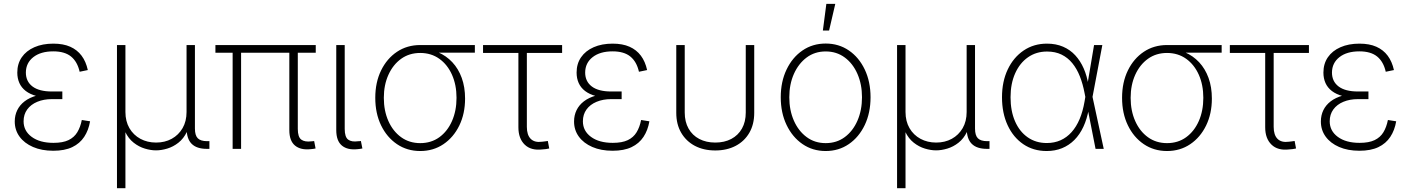

<svg xmlns="http://www.w3.org/2000/svg" viewBox="-20 -773 7325 997"><path d="M256.8 9.8Q196.3 9.8 151.4 -9.8Q106.4 -29.3 81.5 -63.5Q56.6 -97.7 56.6 -142.1Q56.6 -174.3 69.6 -200.9Q82.5 -227.5 107.7 -246.8Q132.8 -266.1 169.9 -276.6Q207 -287.1 255.4 -287.1H303.7V-258.3H249Q207 -258.3 173.6 -244.4Q140.1 -230.5 121.3 -204.6Q102.5 -178.7 102.5 -143.1Q102.5 -93.3 144.5 -62.3Q186.5 -31.2 257.8 -31.2Q306.2 -31.2 335.7 -45.4Q365.2 -59.6 381.3 -86.2Q397.5 -112.8 404.8 -149.9L447.8 -143.1Q439.9 -96.7 417.2 -62.3Q394.5 -27.8 355.2 -9Q315.9 9.8 256.8 9.8ZM255.4 -264.6Q206.5 -264.6 171.4 -273.9Q136.2 -283.2 113.8 -300.5Q91.3 -317.9 80.6 -342Q69.8 -366.2 69.8 -396Q69.8 -441.9 93 -475.6Q116.2 -509.3 158.4 -527.8Q200.7 -546.4 256.8 -546.4Q308.6 -546.4 344.7 -530.3Q380.9 -514.2 403.6 -483.9Q426.3 -453.6 436 -409.2L393.6 -400.4Q381.8 -452.6 348.9 -479.5Q315.9 -506.3 256.8 -506.3Q191.4 -506.3 153.1 -476.3Q114.7 -446.3 114.3 -396.5Q114.3 -350.1 148.7 -324Q183.1 -297.9 249.5 -297.9H303.7V-264.6Z M587.4 204.1V-539.1H631.3V-191.4Q631.3 -143.1 652.1 -107.4Q672.9 -71.8 709 -52.2Q745.1 -32.7 790.5 -32.7Q835.9 -32.7 871.6 -52.2Q907.2 -71.8 928 -107.4Q948.7 -143.1 948.7 -191.4V-539.1H992.2V-105.5Q992.2 -69.8 1007.1 -54.9Q1022 -40 1055.2 -40H1067.4V0H1054.2Q1001.5 0 975.3 -26.1Q949.2 -52.2 949.2 -105V-176.8H967.8Q967.8 -124.5 950.7 -88.9Q933.6 -53.2 906.5 -32Q879.4 -10.7 848.6 -1.5Q817.9 7.8 790 7.8Q762.7 7.8 731.9 -1.5Q701.2 -10.7 674.1 -32Q647 -53.2 629.9 -88.9Q612.8 -124.5 612.8 -176.8H631.3V204.1Z M1593.8 1.5Q1541.5 7.3 1512 -17.1Q1482.4 -41.5 1482.4 -97.2V-522.5H1526.4V-103.5Q1526.4 -61.5 1544.4 -48.1Q1562.5 -34.7 1597.2 -39.1Q1603 -39.6 1605.2 -39.8Q1607.4 -40 1611.3 -40.5L1618.7 -2Q1614.3 -1 1607.7 0Q1601.1 1 1593.8 1.5ZM1188 0V-522.5H1231.9V0ZM1098.6 -499V-539.1H1619.6V-499Z M1837.4 1.5Q1784.7 7.3 1755.4 -17.1Q1726.1 -41.5 1726.1 -97.2V-539.1H1770V-103.5Q1770 -61.5 1787.8 -48.1Q1805.7 -34.7 1839.8 -39.6Q1845.7 -40 1847.9 -40Q1850.1 -40 1854 -41L1861.8 -2Q1856.9 -1 1850.6 0Q1844.2 1 1837.4 1.5Z M2162.1 11.2Q2094.2 11.2 2041.5 -24.4Q1988.8 -60.1 1958.7 -122.3Q1928.7 -184.6 1928.7 -265.1Q1928.7 -345.7 1959 -407.5Q1989.3 -469.2 2041.7 -504.2Q2094.2 -539.1 2162.1 -539.1H2445.8V-499.5H2224.1L2162.1 -498Q2105.5 -498 2063.2 -467.8Q2021 -437.5 1997.1 -384.8Q1973.1 -332 1973.1 -265.1Q1973.1 -197.8 1996.8 -144.5Q2020.5 -91.3 2063 -60.5Q2105.5 -29.8 2162.1 -29.8Q2219.2 -29.8 2261.5 -60.5Q2303.7 -91.3 2327.1 -144.5Q2350.6 -197.8 2350.6 -265.1Q2350.6 -332 2327.1 -384.8Q2303.7 -437.5 2261.2 -467.8Q2218.8 -498 2162.1 -498V-519.5Q2212.4 -519.5 2254.9 -501.5Q2297.4 -483.4 2328.9 -449.7Q2360.4 -416 2377.7 -368.4Q2395 -320.8 2395 -261.2Q2395 -182.6 2365 -121.1Q2335 -59.6 2282.5 -24.2Q2230 11.2 2162.1 11.2Z M2795.9 2.9Q2737.3 9.8 2704.6 -22Q2671.9 -53.7 2671.9 -111.8V-498H2488.3V-539.1H2898.9V-498H2715.8V-114.3Q2715.8 -71.8 2736.1 -51.8Q2756.3 -31.7 2794.9 -37.1Q2801.8 -37.6 2809.6 -38.8Q2817.4 -40 2824.7 -41L2832 -2Q2824.2 0 2814.7 1.2Q2805.2 2.4 2795.9 2.9Z M3161.1 9.8Q3100.6 9.8 3055.7 -9.8Q3010.7 -29.3 2985.8 -63.5Q2960.9 -97.7 2960.9 -142.1Q2960.9 -174.3 2973.9 -200.9Q2986.8 -227.5 3012 -246.8Q3037.1 -266.1 3074.2 -276.6Q3111.3 -287.1 3159.7 -287.1H3208V-258.3H3153.3Q3111.3 -258.3 3077.9 -244.4Q3044.4 -230.5 3025.6 -204.6Q3006.8 -178.7 3006.8 -143.1Q3006.8 -93.3 3048.8 -62.3Q3090.8 -31.2 3162.1 -31.2Q3210.4 -31.2 3240 -45.4Q3269.5 -59.6 3285.6 -86.2Q3301.8 -112.8 3309.1 -149.9L3352.1 -143.1Q3344.2 -96.7 3321.5 -62.3Q3298.8 -27.8 3259.5 -9Q3220.2 9.8 3161.1 9.8ZM3159.7 -264.6Q3110.8 -264.6 3075.7 -273.9Q3040.5 -283.2 3018.1 -300.5Q2995.6 -317.9 2984.9 -342Q2974.1 -366.2 2974.1 -396Q2974.1 -441.9 2997.3 -475.6Q3020.5 -509.3 3062.7 -527.8Q3105 -546.4 3161.1 -546.4Q3212.9 -546.4 3249 -530.3Q3285.2 -514.2 3307.9 -483.9Q3330.6 -453.6 3340.3 -409.2L3297.9 -400.4Q3286.1 -452.6 3253.2 -479.5Q3220.2 -506.3 3161.1 -506.3Q3095.7 -506.3 3057.4 -476.3Q3019 -446.3 3018.6 -396.5Q3018.6 -350.1 3053 -324Q3087.4 -297.9 3153.8 -297.9H3208V-264.6Z M3694.3 8.3Q3633.8 8.3 3588.4 -15.6Q3543 -39.6 3517.3 -83.5Q3491.7 -127.4 3491.7 -187V-539.1H3535.6V-188.5Q3535.6 -140.6 3555.4 -105.5Q3575.2 -70.3 3611.1 -51.5Q3647 -32.7 3694.3 -32.7Q3741.7 -32.7 3777.3 -51.5Q3813 -70.3 3832.8 -105.5Q3852.5 -140.6 3852.5 -188.5V-539.1H3896.5V-187Q3896.5 -127.4 3871.1 -83.5Q3845.7 -39.6 3800 -15.6Q3754.4 8.3 3694.3 8.3Z M4267.6 11.2Q4199.7 11.2 4147.2 -24.9Q4094.7 -61 4064.5 -124Q4034.2 -187 4034.2 -268.1Q4034.2 -349.1 4064.5 -412.1Q4094.7 -475.1 4147.2 -511Q4199.7 -546.9 4267.6 -546.9Q4335.4 -546.9 4387.9 -511Q4440.4 -475.1 4470.5 -411.9Q4500.5 -348.6 4500.5 -268.1Q4500.5 -187 4470.5 -124Q4440.4 -61 4387.9 -24.9Q4335.4 11.2 4267.6 11.2ZM4267.6 -29.8Q4324.7 -29.8 4366.9 -61.3Q4409.2 -92.8 4432.6 -146.7Q4456.1 -200.7 4456.1 -268.1Q4456.1 -335 4432.6 -388.9Q4409.2 -442.9 4366.7 -474.4Q4324.2 -505.9 4267.6 -505.9Q4210.9 -505.9 4168.7 -474.4Q4126.5 -442.9 4102.5 -389.2Q4078.6 -335.4 4078.6 -268.1Q4078.6 -200.7 4102.3 -146.7Q4126 -92.8 4168.5 -61.3Q4210.9 -29.8 4267.6 -29.8ZM4252.9 -614.3 4271 -752.9H4317.4L4285.2 -614.3Z M4638.2 204.1V-539.1H4682.1V-191.4Q4682.1 -143.1 4702.9 -107.4Q4723.6 -71.8 4759.8 -52.2Q4795.9 -32.7 4841.3 -32.7Q4886.7 -32.7 4922.4 -52.2Q4958 -71.8 4978.8 -107.4Q4999.5 -143.1 4999.5 -191.4V-539.1H5043V-105.5Q5043 -69.8 5057.9 -54.9Q5072.8 -40 5106 -40H5118.2V0H5105Q5052.2 0 5026.1 -26.1Q5000 -52.2 5000 -105V-176.8H5018.6Q5018.6 -124.5 5001.5 -88.9Q4984.4 -53.2 4957.3 -32Q4930.2 -10.7 4899.4 -1.5Q4868.7 7.8 4840.8 7.8Q4813.5 7.8 4782.7 -1.5Q4752 -10.7 4724.9 -32Q4697.8 -53.2 4680.7 -88.9Q4663.6 -124.5 4663.6 -176.8H4682.1V204.1Z M5415 11.2Q5345.7 11.2 5293.5 -24.4Q5241.2 -60.1 5212.2 -123Q5183.1 -186 5183.1 -268.1Q5183.1 -349.6 5212.9 -412.4Q5242.7 -475.1 5295.4 -510.7Q5348.1 -546.4 5416.5 -546.4Q5463.4 -546.4 5500.2 -530.5Q5537.1 -514.6 5563.7 -485.6Q5590.3 -456.5 5607.4 -417.5Q5624.5 -378.4 5631.8 -332H5646.5L5652.8 -271.5L5711.4 0H5668.9L5611.8 -290Q5603 -336.9 5587.4 -376.5Q5571.8 -416 5548.3 -444.8Q5524.9 -473.6 5492.4 -489.5Q5460 -505.4 5417 -505.4Q5360.8 -505.4 5318.1 -475.6Q5275.4 -445.8 5251.5 -392.3Q5227.5 -338.9 5227.5 -268.1Q5227.5 -196.8 5250.7 -143.3Q5273.9 -89.8 5316.4 -60.1Q5358.9 -30.3 5415.5 -30.3Q5455.1 -30.3 5487.3 -44.7Q5519.5 -59.1 5544.4 -86.9Q5569.3 -114.7 5586.2 -154.8Q5603 -194.8 5611.8 -246.1L5661.1 -539.1H5704.1L5652.8 -268.1L5647 -207H5633.8Q5624.5 -155.3 5605.7 -114.7Q5586.9 -74.2 5558.8 -46.1Q5530.8 -18.1 5494.6 -3.4Q5458.5 11.2 5415 11.2Z M6040 11.2Q5972.2 11.2 5919.4 -24.4Q5866.7 -60.1 5836.7 -122.3Q5806.6 -184.6 5806.6 -265.1Q5806.6 -345.7 5836.9 -407.5Q5867.2 -469.2 5919.7 -504.2Q5972.2 -539.1 6040 -539.1H6323.7V-499.5H6102.1L6040 -498Q5983.4 -498 5941.2 -467.8Q5898.9 -437.5 5875 -384.8Q5851.1 -332 5851.1 -265.1Q5851.1 -197.8 5874.8 -144.5Q5898.4 -91.3 5940.9 -60.5Q5983.4 -29.8 6040 -29.8Q6097.2 -29.8 6139.4 -60.5Q6181.6 -91.3 6205.1 -144.5Q6228.5 -197.8 6228.5 -265.1Q6228.5 -332 6205.1 -384.8Q6181.6 -437.5 6139.2 -467.8Q6096.7 -498 6040 -498V-519.5Q6090.3 -519.5 6132.8 -501.5Q6175.3 -483.4 6206.8 -449.7Q6238.3 -416 6255.6 -368.4Q6272.9 -320.8 6272.9 -261.2Q6272.9 -182.6 6242.9 -121.1Q6212.9 -59.6 6160.4 -24.2Q6107.9 11.2 6040 11.2Z M6673.8 2.9Q6615.2 9.8 6582.5 -22Q6549.8 -53.7 6549.8 -111.8V-498H6366.2V-539.1H6776.9V-498H6593.8V-114.3Q6593.8 -71.8 6614 -51.8Q6634.3 -31.7 6672.9 -37.1Q6679.7 -37.6 6687.5 -38.8Q6695.3 -40 6702.6 -41L6710 -2Q6702.1 0 6692.6 1.2Q6683.1 2.4 6673.8 2.9Z M7039.1 9.8Q6978.5 9.8 6933.6 -9.8Q6888.7 -29.3 6863.8 -63.5Q6838.9 -97.7 6838.9 -142.1Q6838.9 -174.3 6851.8 -200.9Q6864.7 -227.5 6889.9 -246.8Q6915 -266.1 6952.1 -276.6Q6989.3 -287.1 7037.6 -287.1H7085.9V-258.3H7031.2Q6989.3 -258.3 6955.8 -244.4Q6922.4 -230.5 6903.6 -204.6Q6884.8 -178.7 6884.8 -143.1Q6884.8 -93.3 6926.8 -62.3Q6968.8 -31.2 7040 -31.2Q7088.4 -31.2 7117.9 -45.4Q7147.5 -59.6 7163.6 -86.2Q7179.7 -112.8 7187 -149.9L7230 -143.1Q7222.2 -96.7 7199.5 -62.3Q7176.8 -27.8 7137.5 -9Q7098.1 9.8 7039.1 9.8ZM7037.6 -264.6Q6988.8 -264.6 6953.6 -273.9Q6918.5 -283.2 6896 -300.5Q6873.5 -317.9 6862.8 -342Q6852.1 -366.2 6852.1 -396Q6852.1 -441.9 6875.2 -475.6Q6898.4 -509.3 6940.7 -527.8Q6982.9 -546.4 7039.1 -546.4Q7090.8 -546.4 7127 -530.3Q7163.1 -514.2 7185.8 -483.9Q7208.5 -453.6 7218.3 -409.2L7175.8 -400.4Q7164.1 -452.6 7131.1 -479.5Q7098.1 -506.3 7039.1 -506.3Q6973.6 -506.3 6935.3 -476.3Q6897 -446.3 6896.5 -396.5Q6896.5 -350.1 6930.9 -324Q6965.3 -297.9 7031.7 -297.9H7085.9V-264.6Z"/></svg>

Font: Inter 18pt ExtraLight
Style: Regular
Weight: 250
Designer: Rasmus Andersson
Foundry: rsms
Version: Version 4.001;git-66647c0bb